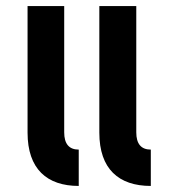

<svg xmlns="http://www.w3.org/2000/svg" viewBox="-20 -614 561 634"><path d="M478 0V-120C446 -120 430 -139 430 -177V-594H308V-176C308 -56 372 0 478 0ZM71 -176C71 -56 135 0 240 0V-120C208 -120 192 -139 192 -177V-594H71Z"/></svg>

Font: Vanilla Cream
Style: Bold
Weight: 700
Designer: Jeremy Tribby, Jinavaṁso
Foundry: Tribby Type
Version: Version 1.422;Glyphs 3.1.2 (3151)